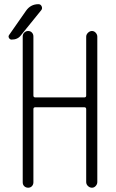

<svg xmlns="http://www.w3.org/2000/svg" viewBox="-20 -875 540 895"><path d="M381.8 -704.1Q381.8 -713.9 390.1 -722.2Q398.4 -730.5 408.7 -730.5Q418.9 -730.5 426.3 -722.2Q433.6 -713.9 433.6 -704.1V-26.4Q433.6 -16.6 426.3 -8.3Q418.9 0 408.7 0Q398.4 0 390.1 -7.8Q381.8 -15.6 381.8 -26.4V-366.2Q381.8 -375 373 -375H144.5Q135.7 -375 135.7 -366.2V-25.4Q135.7 -14.6 128.9 -7.3Q122.1 0 111.3 0Q100.6 0 93.3 -6.8Q85.9 -13.7 85.9 -25.4V-705.1Q85.9 -715.8 93.3 -723.1Q100.6 -730.5 111.3 -730.5Q122.1 -730.5 128.9 -723.1Q135.7 -715.8 135.7 -705.1V-429.7Q135.7 -420.9 144.5 -420.9H373Q381.8 -420.9 381.8 -429.7ZM34.2 -690.4Q26.4 -690.4 22 -697.8Q17.6 -705.1 22.5 -711.9L101.6 -825.2Q123 -855.5 159.2 -855.5Q169.9 -855.5 174.3 -845.2Q178.7 -835 171.9 -827.1L77.1 -710Q62.5 -690.4 34.2 -690.4Z"/></svg>

Font: Rounded Mgen+ 2m light
Style: Regular
Weight: 200
Designer: [Source Han Sans]
Ryoko NISHIZUKA  (kana & ideographs); Paul D. Hunt (Latin, Greek & Cyrillic); Wenlong ZHANG  (bopomofo
Version: Version 1.059.20150602